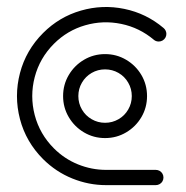

<svg xmlns="http://www.w3.org/2000/svg" viewBox="-20 -539 541 559"><path d="M363.7 -259.3Q363.7 -280.4 353.3 -298.3Q343 -316.3 325 -326.7Q307 -337 285.9 -337Q264.8 -337 246.9 -326.7Q228.9 -316.3 218.5 -298.3Q208.1 -280.4 208.1 -259.3Q208.1 -238.1 218.5 -220.2Q228.9 -202.2 246.9 -191.9Q264.8 -181.5 285.9 -181.5Q307 -181.5 325 -191.9Q343 -202.2 353.3 -220.2Q363.7 -238.1 363.7 -259.3ZM163.7 -259.3Q163.7 -292.6 180.2 -320.6Q196.7 -348.5 224.6 -365Q252.6 -381.5 285.9 -381.5Q319.3 -381.5 347.2 -365Q375.2 -348.5 391.7 -320.6Q408.1 -292.6 408.1 -259.3Q408.1 -225.9 391.7 -198Q375.2 -170 347.2 -153.5Q319.3 -137 285.9 -137Q252.6 -137 224.6 -153.5Q196.7 -170 180.2 -198Q163.7 -225.9 163.7 -259.3ZM455.9 -22.2Q455.9 -16.3 453 -11.1Q450 -5.9 444.8 -3Q439.6 0 433.7 0H288.9Q238.1 0 190.6 -19.3Q143 -38.5 105.6 -75.6Q55.6 -125.6 38.1 -192.4Q20.7 -259.3 38.1 -326.1Q55.6 -393 105.6 -443Q152.6 -490 215.4 -508.1Q278.1 -526.3 342 -513.1Q405.9 -500 456.3 -457.4Q460 -454.4 462.2 -449.8Q464.4 -445.2 464.4 -440.4Q464.4 -434.4 461.5 -429.3Q458.5 -424.1 453.3 -421.1Q448.1 -418.1 442.2 -418.1Q433.7 -418.1 427.8 -423.3Q385.9 -458.5 333 -469.4Q280 -480.4 228 -465.4Q175.9 -450.4 137 -411.5Q95.6 -370 81.1 -314.6Q66.7 -259.3 81.1 -203.9Q95.6 -148.5 137 -107Q167.8 -76.3 207.2 -60.4Q246.7 -44.4 288.9 -44.4H433.7Q439.6 -44.4 444.8 -41.5Q450 -38.5 453 -33.3Q455.9 -28.1 455.9 -22.2Z"/></svg>

Font: 26F Galaxy Sans
Style: Regular
Weight: 400
Designer: C₂₉H₂₅N₃O₅
Version: Version 1.100;FEAKit 1.0